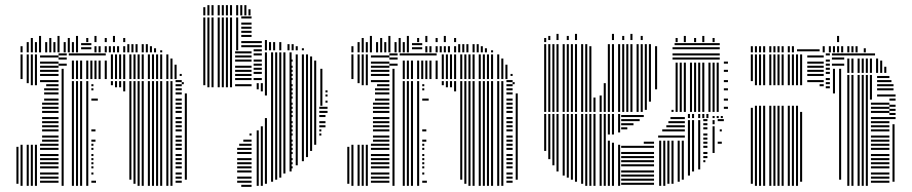

<svg xmlns="http://www.w3.org/2000/svg" viewBox="-20 -724 3553 748"><path d="M52 -8H44V-152H52ZM68 0H60V-160H68ZM68 -416H60V-512H68ZM92 0H84V-160H92ZM92 -400H84V-512H92ZM108 0H100V-160H108ZM108 -392H100V-512H108ZM124 0H116V-160H124ZM124 -392H116V-512H124ZM208 -12H136V-20H208ZM208 -28H136V-36H208ZM208 -44H136V-52H208ZM208 -68H136V-76H208ZM208 -84H136V-92H208ZM208 -100H136V-108H208ZM208 -116H136V-124H208ZM208 -140H136V-148H208ZM208 -156H136V-164H208ZM208 -172H144V-180H208ZM208 -188H144V-196H208ZM208 -212H144V-220H208ZM208 -228H144V-236H208ZM208 -244H144V-252H208ZM208 -260H144V-268H208ZM208 -284H144V-292H208ZM208 -300H144V-308H208ZM208 -316H144V-324H208ZM208 -332H152V-340H208ZM208 -356H152V-364H208ZM208 -372H152V-380H208ZM208 -388H160V-396H208ZM208 -404H136V-412H208ZM208 -428H136V-436H208ZM208 -444H136V-452H208ZM208 -460H136V-468H208ZM208 -476H136V-484H208ZM208 -500H136V-508H208ZM228 0H220V-456H228ZM240 -468H208V-476H240ZM240 -492H208V-500H240ZM240 -508H208V-516H240ZM268 0H260V-408H268ZM284 0H276V-408H284ZM300 0H292V-408H300ZM324 0H316V-408H324ZM354 -12H336V-20H354ZM344 -44H336V-52H344ZM344 -68H336V-76H344ZM344 -84H336V-92H344ZM344 -100H336V-108H344ZM344 -116H336V-124H344ZM344 -140H336V-148H344ZM344 -156H336V-164H344ZM352 -172H336V-180H352ZM352 -212H336V-220H352ZM361 -332H336V-340H361ZM344 -372H336V-380H344ZM344 -388H336V-396H344ZM268 -416H260V-488H268ZM284 -416H276V-488H284ZM300 -416H292V-488H300ZM324 -416H316V-488H324ZM340 -416H332V-488H340ZM356 -416H348V-488H356ZM372 -416H364V-488H372ZM396 -416H388V-488H396ZM392 -508H248V-516H392ZM420 -392H412V-408H420ZM436 -384H428V-408H436ZM452 -384H444V-408H452ZM468 -368H460V-408H468ZM492 -24H484V-408H492ZM508 -8H500V-408H508ZM524 0H516V-408H524ZM540 0H532V-408H540ZM564 0H556V-408H564ZM580 0H572V-408H580ZM596 0H588V-408H596ZM612 0H604V-408H612ZM636 0H628V-408H636ZM652 0H644V-408H652ZM688 -12H664V-20H688ZM688 -28H664V-36H688ZM688 -44H664V-52H688ZM688 -68H664V-76H688ZM688 -84H664V-92H688ZM688 -100H664V-108H688ZM688 -116H664V-124H688ZM688 -140H664V-148H688ZM688 -156H664V-164H688ZM688 -172H664V-180H688ZM688 -188H664V-196H688ZM688 -212H664V-220H688ZM688 -228H664V-236H688ZM688 -244H664V-252H688ZM688 -260H664V-268H688ZM688 -284H664V-292H688ZM688 -300H664V-308H688ZM688 -316H664V-324H688ZM688 -332H664V-340H688ZM688 -356H664V-364H688ZM688 -372H664V-380H688ZM688 -388H664V-396H688ZM688 -404H664V-412H688ZM708 -24H700V-360H708ZM696 -396H688V-404H696ZM420 -416H412V-504H420ZM436 -416H428V-504H436ZM452 -416H444V-504H452ZM468 -416H460V-504H468ZM492 -416H484V-504H492ZM508 -416H500V-504H508ZM524 -416H516V-504H524ZM540 -416H532V-504H540ZM564 -416H556V-504H564ZM580 -416H572V-504H580ZM596 -416H588V-504H596ZM612 -416H604V-504H612ZM636 -416H628V-504H636ZM652 -416H644V-496H652ZM668 -416H660V-472H668ZM688 -428H680V-436H688ZM420 -504H412V-512H420ZM436 -504H428V-512H436ZM452 -504H444V-512H452ZM468 -504H460V-512H468ZM492 -504H484V-512H492ZM508 -504H500V-512H508ZM524 -504H516V-512H524ZM540 -504H532V-512H540ZM564 -504H556V-512H564ZM580 -504H572V-512H580ZM596 -504H588V-512H596ZM612 -504H604V-512H612ZM636 -504H628V-512H636ZM68 -520H60V-544H68ZM92 -520H84V-560H92ZM108 -520H100V-560H108ZM124 -520H116V-560H124ZM140 -520H132V-560H140ZM164 -520H156V-560H164ZM180 -520H172V-560H180ZM196 -520H188V-560H196ZM212 -520H204V-560H212ZM236 -520H228V-560H236ZM252 -520H244V-560H252ZM268 -520H260V-560H268ZM284 -520H276V-560H284ZM336 -532H296V-540H336ZM336 -548H296V-556H336ZM356 -520H348V-544H356ZM372 -520H364V-544H372ZM396 -520H388V-544H396ZM412 -520H404V-544H412ZM428 -520H420V-544H428ZM444 -520H436V-544H444ZM468 -520H460V-544H468ZM484 -520H476V-544H484ZM500 -520H492V-544H500ZM516 -520H508V-544H516ZM540 -520H532V-544H540ZM556 -520H548V-544H556ZM572 -520H564V-544H572ZM588 -520H580V-536H588ZM612 -520H604V-528H612ZM484 -544H476V-552H484ZM500 -544H492V-552H500ZM516 -544H508V-552H516ZM540 -544H532V-552H540ZM556 -544H548V-552H556ZM108 -560H100V-576H108ZM140 -560H132V-584H140ZM180 -560H172V-576H180ZM212 -560H204V-584H212ZM252 -560H244V-576H252ZM284 -560H276V-584H284ZM324 -560H316V-576H324ZM356 -560H348V-584H356ZM396 -560H388V-576H396ZM428 -560H420V-584H428ZM468 -560H460V-576H468Z M780 -392H772V-528H780ZM796 -384H788V-528H796ZM812 -384H804V-528H812ZM836 -384H828V-528H836ZM852 -384H844V-528H852ZM868 -384H860V-528H868ZM884 -384H876V-528H884ZM960 4H920V-4H960ZM960 -12H904V-20H960ZM960 -28H904V-36H960ZM960 -52H904V-60H960ZM960 -68H904V-76H960ZM960 -84H904V-92H960ZM960 -100H904V-108H960ZM960 -124H904V-132H960ZM960 -140H904V-148H960ZM960 -156H912V-164H960ZM960 -172H928V-180H960ZM960 -196H952V-204H960ZM960 -388H896V-396H960ZM960 -412H896V-420H960ZM960 -428H896V-436H960ZM960 -444H896V-452H960ZM960 -460H896V-468H960ZM960 -484H896V-492H960ZM960 -500H896V-508H960ZM960 -516H896V-524H960ZM988 0H980V-216H988ZM988 -376H980V-400H988ZM1004 0H996V-232H1004ZM1004 -368H996V-400H1004ZM1000 -412H968V-420H1000ZM1000 -436H968V-444H1000ZM1000 -452H968V-460H1000ZM1000 -468H968V-476H1000ZM1000 -484H968V-492H1000ZM1000 -508H968V-516H1000ZM1000 -524H968V-532H1000ZM1020 -8H1012V-264H1020ZM1020 -352H1012V-488H1020ZM1044 -16H1036V-488H1044ZM1060 -24H1052V-488H1060ZM1076 -32H1068V-488H1076ZM1092 -48H1084V-488H1092ZM1116 -56H1108V-488H1116ZM1120 -68H1112V-76H1120ZM1120 -84H1112V-92H1120ZM1120 -100H1112V-108H1120ZM1120 -124H1112V-132H1120ZM1120 -140H1112V-148H1120ZM1120 -156H1112V-164H1120ZM1120 -172H1112V-180H1120ZM1120 -196H1112V-204H1120ZM1120 -212H1112V-220H1120ZM1120 -228H1112V-236H1120ZM1120 -244H1112V-252H1120ZM1120 -268H1112V-276H1120ZM1120 -284H1112V-292H1120ZM1120 -300H1112V-308H1120ZM1120 -316H1112V-324H1120ZM1120 -340H1112V-348H1120ZM1120 -356H1112V-364H1120ZM1120 -372H1112V-380H1120ZM1120 -388H1112V-396H1120ZM1120 -412H1112V-420H1120ZM1120 -428H1112V-436H1120ZM1120 -444H1112V-452H1120ZM1120 -460H1112V-468H1120ZM1120 -484H1112V-492H1120ZM1020 -488H1012V-520H1020ZM1044 -488H1036V-520H1044ZM1060 -488H1052V-520H1060ZM1076 -488H1068V-520H1076ZM1092 -488H1084V-520H1092ZM1116 -488H1108V-520H1116ZM1140 -80H1132V-312H1140ZM1164 -96H1156V-312H1164ZM1180 -112H1172V-312H1180ZM1196 -136H1188V-312H1196ZM1212 -160H1204V-312H1212ZM1232 -196H1224V-204H1232ZM1232 -212H1224V-220H1232ZM1248 -228H1224V-236H1248ZM1248 -244H1224V-252H1248ZM1248 -268H1224V-276H1248ZM1248 -284H1224V-292H1248ZM1248 -300H1224V-308H1248ZM1256 -284H1248V-292H1256ZM1256 -300H1248V-308H1256ZM1140 -312H1132V-464H1140ZM1164 -312H1156V-464H1164ZM1180 -312H1172V-464H1180ZM1196 -312H1188V-464H1196ZM1212 -312H1204V-464H1212ZM1236 -312H1228V-456H1236ZM1256 -324H1248V-332H1256ZM1256 -348H1248V-356H1256ZM1256 -364H1248V-372H1256ZM1140 -464H1132V-512H1140ZM1164 -464H1156V-512H1164ZM1180 -464H1172V-512H1180ZM1196 -464H1188V-504H1196ZM1212 -464H1204V-488H1212ZM780 -528H772V-656H780ZM796 -528H788V-656H796ZM812 -528H804V-656H812ZM836 -528H828V-656H836ZM852 -528H844V-656H852ZM868 -528H860V-656H868ZM884 -528H876V-656H884ZM908 -528H900V-656H908ZM1000 -540H920V-548H1000ZM1000 -556H920V-564H1000ZM960 -580H920V-588H960ZM960 -596H920V-604H960ZM960 -612H920V-620H960ZM960 -628H920V-636H960ZM960 -652H920V-660H960ZM1020 -528H1012V-568H1020ZM1036 -528H1028V-560H1036ZM1052 -528H1044V-560H1052ZM1076 -528H1068V-560H1076ZM1108 -528H1100V-552H1108ZM1124 -528H1116V-552H1124ZM1140 -528H1132V-544H1140ZM1164 -528H1156V-536H1164ZM780 -664H772V-696H780ZM796 -664H788V-704H796ZM812 -664H804V-704H812ZM836 -664H828V-704H836ZM852 -664H844V-704H852ZM868 -664H860V-704H868ZM884 -664H876V-704H884ZM908 -664H900V-704H908ZM924 -664H916V-704H924ZM940 -664H932V-704H940ZM956 -664H948V-688H956Z M1341 -8H1333V-152H1341ZM1357 0H1349V-160H1357ZM1357 -416H1349V-512H1357ZM1381 0H1373V-160H1381ZM1381 -400H1373V-512H1381ZM1397 0H1389V-160H1397ZM1397 -392H1389V-512H1397ZM1413 0H1405V-160H1413ZM1413 -392H1405V-512H1413ZM1497 -12H1425V-20H1497ZM1497 -28H1425V-36H1497ZM1497 -44H1425V-52H1497ZM1497 -68H1425V-76H1497ZM1497 -84H1425V-92H1497ZM1497 -100H1425V-108H1497ZM1497 -116H1425V-124H1497ZM1497 -140H1425V-148H1497ZM1497 -156H1425V-164H1497ZM1497 -172H1433V-180H1497ZM1497 -188H1433V-196H1497ZM1497 -212H1433V-220H1497ZM1497 -228H1433V-236H1497ZM1497 -244H1433V-252H1497ZM1497 -260H1433V-268H1497ZM1497 -284H1433V-292H1497ZM1497 -300H1433V-308H1497ZM1497 -316H1433V-324H1497ZM1497 -332H1441V-340H1497ZM1497 -356H1441V-364H1497ZM1497 -372H1441V-380H1497ZM1497 -388H1449V-396H1497ZM1497 -404H1425V-412H1497ZM1497 -428H1425V-436H1497ZM1497 -444H1425V-452H1497ZM1497 -460H1425V-468H1497ZM1497 -476H1425V-484H1497ZM1497 -500H1425V-508H1497ZM1517 0H1509V-456H1517ZM1529 -468H1497V-476H1529ZM1529 -492H1497V-500H1529ZM1529 -508H1497V-516H1529ZM1557 0H1549V-408H1557ZM1573 0H1565V-408H1573ZM1589 0H1581V-408H1589ZM1613 0H1605V-408H1613ZM1643 -12H1625V-20H1643ZM1633 -44H1625V-52H1633ZM1633 -68H1625V-76H1633ZM1633 -84H1625V-92H1633ZM1633 -100H1625V-108H1633ZM1633 -116H1625V-124H1633ZM1633 -140H1625V-148H1633ZM1633 -156H1625V-164H1633ZM1641 -172H1625V-180H1641ZM1641 -212H1625V-220H1641ZM1650 -332H1625V-340H1650ZM1633 -372H1625V-380H1633ZM1633 -388H1625V-396H1633ZM1557 -416H1549V-488H1557ZM1573 -416H1565V-488H1573ZM1589 -416H1581V-488H1589ZM1613 -416H1605V-488H1613ZM1629 -416H1621V-488H1629ZM1645 -416H1637V-488H1645ZM1661 -416H1653V-488H1661ZM1685 -416H1677V-488H1685ZM1681 -508H1537V-516H1681ZM1709 -392H1701V-408H1709ZM1725 -384H1717V-408H1725ZM1741 -384H1733V-408H1741ZM1757 -368H1749V-408H1757ZM1781 -24H1773V-408H1781ZM1797 -8H1789V-408H1797ZM1813 0H1805V-408H1813ZM1829 0H1821V-408H1829ZM1853 0H1845V-408H1853ZM1869 0H1861V-408H1869ZM1885 0H1877V-408H1885ZM1901 0H1893V-408H1901ZM1925 0H1917V-408H1925ZM1941 0H1933V-408H1941ZM1977 -12H1953V-20H1977ZM1977 -28H1953V-36H1977ZM1977 -44H1953V-52H1977ZM1977 -68H1953V-76H1977ZM1977 -84H1953V-92H1977ZM1977 -100H1953V-108H1977ZM1977 -116H1953V-124H1977ZM1977 -140H1953V-148H1977ZM1977 -156H1953V-164H1977ZM1977 -172H1953V-180H1977ZM1977 -188H1953V-196H1977ZM1977 -212H1953V-220H1977ZM1977 -228H1953V-236H1977ZM1977 -244H1953V-252H1977ZM1977 -260H1953V-268H1977ZM1977 -284H1953V-292H1977ZM1977 -300H1953V-308H1977ZM1977 -316H1953V-324H1977ZM1977 -332H1953V-340H1977ZM1977 -356H1953V-364H1977ZM1977 -372H1953V-380H1977ZM1977 -388H1953V-396H1977ZM1977 -404H1953V-412H1977ZM1997 -24H1989V-360H1997ZM1985 -396H1977V-404H1985ZM1709 -416H1701V-504H1709ZM1725 -416H1717V-504H1725ZM1741 -416H1733V-504H1741ZM1757 -416H1749V-504H1757ZM1781 -416H1773V-504H1781ZM1797 -416H1789V-504H1797ZM1813 -416H1805V-504H1813ZM1829 -416H1821V-504H1829ZM1853 -416H1845V-504H1853ZM1869 -416H1861V-504H1869ZM1885 -416H1877V-504H1885ZM1901 -416H1893V-504H1901ZM1925 -416H1917V-504H1925ZM1941 -416H1933V-496H1941ZM1957 -416H1949V-472H1957ZM1977 -428H1969V-436H1977ZM1709 -504H1701V-512H1709ZM1725 -504H1717V-512H1725ZM1741 -504H1733V-512H1741ZM1757 -504H1749V-512H1757ZM1781 -504H1773V-512H1781ZM1797 -504H1789V-512H1797ZM1813 -504H1805V-512H1813ZM1829 -504H1821V-512H1829ZM1853 -504H1845V-512H1853ZM1869 -504H1861V-512H1869ZM1885 -504H1877V-512H1885ZM1901 -504H1893V-512H1901ZM1925 -504H1917V-512H1925ZM1357 -520H1349V-544H1357ZM1381 -520H1373V-560H1381ZM1397 -520H1389V-560H1397ZM1413 -520H1405V-560H1413ZM1429 -520H1421V-560H1429ZM1453 -520H1445V-560H1453ZM1469 -520H1461V-560H1469ZM1485 -520H1477V-560H1485ZM1501 -520H1493V-560H1501ZM1525 -520H1517V-560H1525ZM1541 -520H1533V-560H1541ZM1557 -520H1549V-560H1557ZM1573 -520H1565V-560H1573ZM1625 -532H1585V-540H1625ZM1625 -548H1585V-556H1625ZM1645 -520H1637V-544H1645ZM1661 -520H1653V-544H1661ZM1685 -520H1677V-544H1685ZM1701 -520H1693V-544H1701ZM1717 -520H1709V-544H1717ZM1733 -520H1725V-544H1733ZM1757 -520H1749V-544H1757ZM1773 -520H1765V-544H1773ZM1789 -520H1781V-544H1789ZM1805 -520H1797V-544H1805ZM1829 -520H1821V-544H1829ZM1845 -520H1837V-544H1845ZM1861 -520H1853V-544H1861ZM1877 -520H1869V-536H1877ZM1901 -520H1893V-528H1901ZM1773 -544H1765V-552H1773ZM1789 -544H1781V-552H1789ZM1805 -544H1797V-552H1805ZM1829 -544H1821V-552H1829ZM1845 -544H1837V-552H1845ZM1397 -560H1389V-576H1397ZM1429 -560H1421V-584H1429ZM1469 -560H1461V-576H1469ZM1501 -560H1493V-584H1501ZM1541 -560H1533V-576H1541ZM1573 -560H1565V-584H1573ZM1613 -560H1605V-576H1613ZM1645 -560H1637V-584H1645ZM1685 -560H1677V-576H1685ZM1717 -560H1709V-584H1717ZM1757 -560H1749V-576H1757Z M2108 -136H2100V-280H2108ZM2124 -104H2116V-280H2124ZM2140 -80H2132V-280H2140ZM2156 -56H2148V-280H2156ZM2180 -40H2172V-280H2180ZM2196 -32H2188V-280H2196ZM2212 -24H2204V-280H2212ZM2228 -16H2220V-280H2228ZM2252 -8H2244V-280H2252ZM2268 0H2260V-280H2268ZM2284 0H2276V-280H2284ZM2300 0H2292V-280H2300ZM2324 0H2316V-280H2324ZM2340 0H2332V-280H2340ZM2356 0H2348V-176H2356ZM2356 -200H2348V-280H2356ZM2372 0H2364V-168H2372ZM2372 -200H2364V-280H2372ZM2396 0H2388V-160H2396ZM2396 -208H2388V-280H2396ZM2528 -4H2400V-12H2528ZM2528 -20H2400V-28H2528ZM2528 -36H2400V-44H2528ZM2528 -52H2400V-60H2528ZM2528 -76H2400V-84H2528ZM2528 -92H2400V-100H2528ZM2528 -108H2400V-116H2528ZM2528 -124H2400V-132H2528ZM2528 -148H2400V-156H2528ZM2528 -164H2488V-172H2528ZM2424 -220H2400V-228H2424ZM2448 -236H2400V-244H2448ZM2472 -252H2400V-260H2472ZM2488 -268H2400V-276H2488ZM2556 0H2548V-176H2556ZM2572 0H2564V-176H2572ZM2588 -8H2580V-176H2588ZM2604 -8H2596V-176H2604ZM2628 -16H2620V-176H2628ZM2644 -24H2636V-176H2644ZM2648 -188H2544V-196H2648ZM2648 -212H2560V-220H2648ZM2648 -228H2576V-236H2648ZM2648 -244H2584V-252H2648ZM2648 -260H2592V-268H2648ZM2668 -40H2660V-256H2668ZM2684 -56H2676V-256H2684ZM2708 -64H2700V-256H2708ZM2728 -92H2720V-100H2728ZM2736 -108H2720V-116H2736ZM2736 -124H2720V-132H2736ZM2736 -148H2720V-156H2736ZM2736 -164H2720V-172H2736ZM2736 -180H2720V-188H2736ZM2736 -196H2720V-204H2736ZM2736 -220H2720V-228H2736ZM2736 -236H2720V-244H2736ZM2736 -252H2720V-260H2736ZM2668 -264H2660V-280H2668ZM2684 -264H2676V-280H2684ZM2708 -264H2700V-280H2708ZM2724 -264H2716V-280H2724ZM2740 -264H2732V-280H2740ZM2764 -128H2756V-232H2764ZM2792 -164H2776V-172H2792ZM2792 -212H2784V-220H2792ZM2764 -240H2756V-256H2764ZM2800 -252H2776V-260H2800ZM2764 -264H2756V-272H2764ZM2780 -264H2772V-272H2780ZM2796 -264H2788V-272H2796ZM2108 -288H2100V-552H2108ZM2124 -288H2116V-552H2124ZM2140 -288H2132V-552H2140ZM2156 -288H2148V-552H2156ZM2180 -288H2172V-552H2180ZM2196 -288H2188V-552H2196ZM2212 -288H2204V-552H2212ZM2228 -288H2220V-552H2228ZM2252 -288H2244V-552H2252ZM2268 -288H2260V-552H2268ZM2284 -288H2276V-544H2284ZM2300 -288H2292V-344H2300ZM2324 -288H2316V-352H2324ZM2340 -288H2332V-400H2340ZM2356 -288H2348V-552H2356ZM2372 -288H2364V-552H2372ZM2396 -288H2388V-552H2396ZM2412 -288H2404V-552H2412ZM2428 -288H2420V-552H2428ZM2444 -288H2436V-552H2444ZM2468 -288H2460V-552H2468ZM2484 -288H2476V-552H2484ZM2500 -296H2492V-552H2500ZM2516 -328H2508V-552H2516ZM2540 -376H2532V-544H2540ZM2604 -288H2596V-296H2604ZM2620 -288H2612V-480H2620ZM2636 -288H2628V-480H2636ZM2652 -288H2644V-480H2652ZM2676 -288H2668V-480H2676ZM2692 -288H2684V-480H2692ZM2708 -288H2700V-480H2708ZM2724 -288H2716V-480H2724ZM2748 -288H2740V-480H2748ZM2764 -288H2756V-480H2764ZM2780 -288H2772V-480H2780ZM2784 -492H2600V-500H2784ZM2784 -508H2600V-516H2784ZM2784 -532H2600V-540H2784ZM2784 -548H2608V-556H2784ZM2816 -300H2800V-308H2816ZM2816 -332H2800V-340H2816ZM2816 -372H2800V-380H2816ZM2816 -404H2800V-412H2816ZM2816 -444H2800V-452H2816ZM2816 -476H2800V-484H2816ZM2108 -560H2100V-576H2108ZM2620 -560H2612V-576H2620ZM2652 -560H2644V-584H2652ZM2692 -560H2684V-576H2692ZM2724 -560H2716V-584H2724ZM2764 -560H2756V-576H2764ZM2124 -568H2116V-584H2124ZM2156 -568H2148V-592H2156ZM2196 -568H2188V-584H2196ZM2228 -568H2220V-592H2228ZM2372 -568H2364V-592H2372ZM2412 -568H2404V-584H2412ZM2444 -568H2436V-592H2444ZM2484 -568H2476V-584H2484Z M2913 -8H2905V-304H2913ZM2913 -408H2905V-512H2913ZM2929 0H2921V-312H2929ZM2929 -392H2921V-512H2929ZM2945 0H2937V-312H2945ZM2945 -392H2937V-512H2945ZM2961 0H2953V-312H2961ZM2961 -392H2953V-512H2961ZM2985 0H2977V-312H2985ZM2985 -392H2977V-512H2985ZM3001 0H2993V-312H3001ZM3001 -392H2993V-512H3001ZM3017 0H3009V-312H3017ZM3017 -392H3009V-512H3017ZM3033 0H3025V-312H3033ZM3033 -392H3025V-512H3033ZM3057 0H3049V-312H3057ZM3057 -392H3049V-512H3057ZM3073 0H3065V-312H3073ZM3073 -392H3065V-512H3073ZM3089 0H3081V-312H3089ZM3089 -392H3081V-512H3089ZM3105 -16H3097V-288H3105ZM3105 -392H3097V-512H3105ZM3189 -388H3173V-396H3189ZM3189 -404H3125V-412H3189ZM3189 -428H3125V-436H3189ZM3189 -444H3125V-452H3189ZM3189 -460H3125V-468H3189ZM3189 -476H3125V-484H3189ZM3189 -500H3125V-508H3189ZM3213 -380H3197V-388H3213ZM3213 -396H3197V-404H3213ZM3213 -412H3197V-420H3213ZM3213 -436H3197V-444H3213ZM3213 -452H3197V-460H3213ZM3213 -468H3197V-476H3213ZM3213 -484H3197V-492H3213ZM3213 -508H3197V-516H3213ZM3257 -24H3249V-344H3257ZM3233 -360H3225V-456H3233ZM3257 -344H3249V-456H3257ZM3269 -468H3221V-476H3269ZM3269 -492H3221V-500H3269ZM3269 -508H3221V-516H3269ZM3289 0H3281V-336H3289ZM3305 0H3297V-336H3305ZM3329 0H3321V-336H3329ZM3345 0H3337V-336H3345ZM3361 0H3353V-336H3361ZM3445 -12H3373V-20H3445ZM3445 -28H3373V-36H3445ZM3445 -44H3373V-52H3445ZM3445 -68H3373V-76H3445ZM3445 -84H3373V-92H3445ZM3445 -100H3373V-108H3445ZM3445 -116H3373V-124H3445ZM3445 -140H3373V-148H3445ZM3445 -156H3373V-164H3445ZM3445 -172H3373V-180H3445ZM3445 -188H3373V-196H3445ZM3445 -212H3373V-220H3445ZM3445 -228H3373V-236H3445ZM3445 -244H3373V-252H3445ZM3445 -260H3373V-268H3445ZM3445 -284H3373V-292H3445ZM3445 -300H3373V-308H3445ZM3445 -316H3373V-324H3445ZM3465 -16H3457V-240H3465ZM3469 -260H3445V-268H3469ZM3469 -276H3445V-284H3469ZM3469 -292H3445V-300H3469ZM3469 -308H3445V-316H3469ZM3469 -332H3445V-340H3469ZM3289 -336H3281V-432H3289ZM3305 -336H3297V-432H3305ZM3329 -336H3321V-432H3329ZM3345 -336H3337V-432H3345ZM3361 -336H3353V-432H3361ZM3377 -336H3369V-432H3377ZM3469 -348H3397V-356H3469ZM3461 -372H3397V-380H3461ZM3461 -388H3397V-396H3461ZM3453 -404H3397V-412H3453ZM3445 -420H3397V-428H3445ZM3289 -440H3281V-496H3289ZM3305 -440H3297V-496H3305ZM3329 -440H3321V-496H3329ZM3345 -440H3337V-496H3345ZM3361 -440H3353V-496H3361ZM3377 -440H3369V-496H3377ZM3401 -440H3393V-496H3401ZM3417 -440H3409V-488H3417ZM3433 -440H3425V-464H3433ZM3389 -508H3269V-516H3389ZM2913 -520H2905V-544H2913ZM2929 -520H2921V-544H2929ZM2945 -520H2937V-544H2945ZM2961 -520H2953V-544H2961ZM2985 -520H2977V-544H2985ZM3001 -520H2993V-544H3001ZM3017 -520H3009V-544H3017ZM3033 -520H3025V-544H3033ZM3057 -520H3049V-544H3057ZM3073 -520H3065V-544H3073ZM3173 -524H3085V-532H3173ZM3193 -520H3185V-544H3193ZM3217 -520H3209V-544H3217ZM3233 -520H3225V-544H3233ZM3249 -520H3241V-544H3249ZM3265 -520H3257V-544H3265ZM3289 -520H3281V-544H3289ZM3305 -520H3297V-544H3305ZM3321 -520H3313V-544H3321ZM3353 -520H3345V-536H3353ZM3249 -560H3241V-584H3249Z"/></svg>

Font: Rubik Lines
Style: Regular
Weight: 400
Designer: Hubert and Fischer, NaN
Foundry: Hubert and Fischer, NaN
Version: Version 2.201